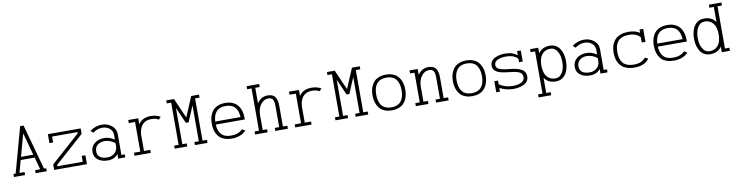

<svg xmlns="http://www.w3.org/2000/svg" viewBox="-20 -1488 9586 2495"><g transform="rotate(-10 4772.5 -240.5)"><path d="M48.8 -4.4V-44.4H78.1L242.7 -641.6H287.6L452.1 -44.4H481.4V-4.4H335V-44.4H401.9L357.4 -206.5H172.9L128.4 -44.4H195.3V-4.4ZM184.1 -246.6H346.2L265.1 -541.5Z M962.9 -122.1H1011.7V-4.4H579.1V-76.7L962.9 -419.4V-436H627.9V-358.4H579.1V-476.1H1011.7V-403.8L627.9 -61V-44.4H962.9Z M1473.6 -321.8V-44.4H1517.6V-4.4H1424.8V-64.9Q1376.5 -4.4 1290.5 -4.4Q1210 -4.4 1159.9 -42Q1109.9 -79.6 1109.9 -145.5Q1109.9 -215.3 1160.6 -257.6Q1211.4 -299.8 1287.6 -299.8Q1360.8 -299.8 1424.8 -255.9V-321.8Q1424.8 -370.6 1385 -403.3Q1345.2 -436 1288.1 -436Q1223.1 -436 1165 -392.1L1131.8 -421.4Q1204.1 -476.1 1288.1 -476.1Q1365.2 -476.1 1419.4 -431.4Q1473.6 -386.7 1473.6 -321.8ZM1424.8 -206.5Q1403.8 -229 1365.5 -244.4Q1327.1 -259.8 1287.6 -259.8Q1231 -259.8 1194.8 -229.7Q1158.7 -199.7 1158.7 -145.5Q1158.7 -95.2 1192.6 -69.8Q1226.6 -44.4 1290.5 -44.4Q1334.5 -44.4 1367.4 -65.2Q1400.4 -85.9 1415 -120.1Q1424.8 -142.6 1424.8 -167Z M1639.6 -4.4V-44.4H1722.7V-435.5L1639.6 -436V-476.1L1771.5 -475.6V-396.5Q1823.7 -476.1 1934.6 -476.1Q2009.8 -476.1 2062.5 -444.3L2033.2 -412.1Q1995.1 -436 1934.6 -436Q1857.4 -436 1816.7 -387.5Q1775.9 -338.9 1771.5 -258.8V-44.4H1854.5V-4.4Z M2169.9 -4.4V-44.4H2228.5V-601.6H2169.9V-641.6L2272.5 -641.1L2388.2 -377.9L2499.5 -641.1L2602.5 -641.6V-601.6H2543.9V-44.4H2602.5V-4.4H2436.5V-44.4H2495.1V-518.1L2407.2 -310.1H2370.6L2277.3 -522V-44.4H2335.9V-4.4Z M2749.5 -260.3H3083.5Q3074.2 -436 2916.5 -436Q2758.8 -436 2749.5 -260.3ZM2749.5 -220.2Q2751.5 -180.7 2761.2 -150.1Q2771 -119.6 2790.5 -95Q2810.1 -70.3 2843.5 -57.4Q2877 -44.4 2923.3 -44.4Q3021.5 -44.4 3074.7 -101.1L3113.8 -76.7Q3046.4 -4.4 2923.3 -4.4Q2872.6 -4.4 2832.8 -18.3Q2793 -32.2 2768.6 -54.4Q2744.1 -76.7 2728.3 -108.2Q2712.4 -139.6 2706.3 -171.9Q2700.2 -204.1 2700.2 -240.2Q2700.2 -276.4 2706.3 -308.6Q2712.4 -340.8 2727.8 -372.1Q2743.2 -403.3 2767.1 -425.8Q2791 -448.2 2829.3 -462.2Q2867.7 -476.1 2916.5 -476.1Q2965.3 -476.1 3003.7 -462.2Q3042 -448.2 3065.9 -425.8Q3089.8 -403.3 3105.2 -372.1Q3120.6 -340.8 3126.7 -308.6Q3132.8 -276.4 3132.8 -240.2V-220.2Z M3230.5 -4.4V-44.4H3289.1V-601.6H3230.5V-641.6H3396.5V-601.6H3337.9V-396Q3386.7 -476.1 3479 -476.1Q3514.6 -476.1 3539.6 -464.8Q3564.5 -453.6 3578.4 -431.6Q3592.3 -409.7 3598.4 -381.8Q3604.5 -354 3604.5 -315.9V-44.4H3663.1V-4.4H3497.1V-44.4H3555.7V-315.9Q3555.7 -386.2 3538.8 -411.1Q3522 -436 3479 -436Q3418.5 -436 3378.2 -379.6Q3337.9 -323.2 3337.9 -240.2V-44.4H3396.5V-4.4Z M3760.7 -4.4V-44.4H3843.8V-435.5L3760.7 -436V-476.1L3892.6 -475.6V-396.5Q3944.8 -476.1 4055.7 -476.1Q4130.9 -476.1 4183.6 -444.3L4154.3 -412.1Q4116.2 -436 4055.7 -436Q3978.5 -436 3937.7 -387.5Q3897 -338.9 3892.6 -258.8V-44.4H3975.6V-4.4Z M4291 -4.4V-44.4H4349.6V-601.6H4291V-641.6L4393.6 -641.1L4509.3 -377.9L4620.6 -641.1L4723.6 -641.6V-601.6H4665V-44.4H4723.6V-4.4H4557.6V-44.4H4616.2V-518.1L4528.3 -310.1H4491.7L4398.4 -522V-44.4H4457V-4.4Z M5247.6 -308.6Q5253.9 -276.4 5253.9 -240.2Q5253.9 -204.1 5247.6 -171.9Q5241.2 -139.6 5225.6 -108.4Q5210 -77.1 5186 -54.4Q5162.1 -31.7 5124 -18.1Q5085.9 -4.4 5037.6 -4.4Q4989.3 -4.4 4951.2 -18.1Q4913.1 -31.7 4889.2 -54.4Q4865.2 -77.1 4849.6 -108.4Q4834 -139.6 4827.6 -171.9Q4821.3 -204.1 4821.3 -240.2Q4821.3 -276.4 4827.6 -308.6Q4834 -340.8 4849.6 -372.1Q4865.2 -403.3 4889.2 -426Q4913.1 -448.7 4951.2 -462.4Q4989.3 -476.1 5037.6 -476.1Q5085.9 -476.1 5124 -462.4Q5162.1 -448.7 5186 -426Q5210 -403.3 5225.6 -372.1Q5241.2 -340.8 5247.6 -308.6ZM5196.3 -162.8Q5205.1 -197.3 5205.1 -240.2Q5205.1 -283.2 5196.3 -317.6Q5187.5 -352.1 5168.5 -379.2Q5149.4 -406.2 5116.2 -421.1Q5083 -436 5037.6 -436Q4992.2 -436 4959 -421.1Q4925.8 -406.2 4906.7 -379.2Q4887.7 -352.1 4878.9 -317.6Q4870.1 -283.2 4870.1 -240.2Q4870.1 -197.3 4878.9 -162.8Q4887.7 -128.4 4906.7 -101.3Q4925.8 -74.2 4959 -59.3Q4992.2 -44.4 5037.6 -44.4Q5083 -44.4 5116.2 -59.3Q5149.4 -74.2 5168.5 -101.3Q5187.5 -128.4 5196.3 -162.8Z M5351.6 -4.4V-44.4H5410.2V-435.5L5351.6 -436V-476.1L5459 -475.6V-396Q5507.8 -476.1 5600.1 -476.1Q5635.7 -476.1 5660.6 -464.8Q5685.5 -453.6 5699.5 -431.6Q5713.4 -409.7 5719.5 -381.8Q5725.6 -354 5725.6 -315.9V-44.4H5784.2V-4.4H5618.2V-44.4H5676.8V-315.9Q5676.8 -386.2 5659.9 -411.1Q5643.1 -436 5600.1 -436Q5539.6 -436 5499.3 -379.6Q5459 -323.2 5459 -240.2V-44.4H5517.6V-4.4Z M6308.1 -308.6Q6314.5 -276.4 6314.5 -240.2Q6314.5 -204.1 6308.1 -171.9Q6301.8 -139.6 6286.1 -108.4Q6270.5 -77.1 6246.6 -54.4Q6222.7 -31.7 6184.6 -18.1Q6146.5 -4.4 6098.1 -4.4Q6049.8 -4.4 6011.7 -18.1Q5973.6 -31.7 5949.7 -54.4Q5925.8 -77.1 5910.2 -108.4Q5894.5 -139.6 5888.2 -171.9Q5881.8 -204.1 5881.8 -240.2Q5881.8 -276.4 5888.2 -308.6Q5894.5 -340.8 5910.2 -372.1Q5925.8 -403.3 5949.7 -426Q5973.6 -448.7 6011.7 -462.4Q6049.8 -476.1 6098.1 -476.1Q6146.5 -476.1 6184.6 -462.4Q6222.7 -448.7 6246.6 -426Q6270.5 -403.3 6286.1 -372.1Q6301.8 -340.8 6308.1 -308.6ZM6256.8 -162.8Q6265.6 -197.3 6265.6 -240.2Q6265.6 -283.2 6256.8 -317.6Q6248 -352.1 6229 -379.2Q6210 -406.2 6176.8 -421.1Q6143.6 -436 6098.1 -436Q6052.7 -436 6019.5 -421.1Q5986.3 -406.2 5967.3 -379.2Q5948.2 -352.1 5939.5 -317.6Q5930.7 -283.2 5930.7 -240.2Q5930.7 -197.3 5939.5 -162.8Q5948.2 -128.4 5967.3 -101.3Q5986.3 -74.2 6019.5 -59.3Q6052.7 -44.4 6098.1 -44.4Q6143.6 -44.4 6176.8 -59.3Q6210 -74.2 6229 -101.3Q6248 -128.4 6256.8 -162.8Z M6820.3 -334H6771.5V-377Q6727.1 -436 6610.8 -436Q6547.9 -436 6504.4 -414.8Q6460.9 -393.6 6460.9 -351.6Q6460.9 -338.4 6465.8 -327.6Q6470.7 -316.9 6477.1 -309.6Q6483.4 -302.2 6497.3 -296.1Q6511.2 -290 6522 -286.4Q6532.7 -282.7 6553.5 -279.1Q6574.2 -275.4 6587.6 -273.7Q6601.1 -272 6626.5 -269Q6652.8 -266.1 6666.7 -264.4Q6680.7 -262.7 6707.3 -257.6Q6733.9 -252.4 6749.5 -246.8Q6765.1 -241.2 6785.6 -231Q6806.2 -220.7 6817.4 -208.3Q6828.6 -195.8 6836.7 -177Q6844.7 -158.2 6844.7 -135.7Q6844.7 -100.6 6826.9 -74.2Q6809.1 -47.9 6778.6 -33.2Q6748 -18.6 6713.6 -11.5Q6679.2 -4.4 6640.6 -4.4Q6593.3 -4.4 6545.4 -16.6Q6497.6 -28.8 6460.9 -49.3V0H6412.1V-146.5H6460.9V-98.1Q6486.3 -76.2 6537.4 -60.3Q6588.4 -44.4 6640.6 -44.4Q6711.4 -44.4 6753.7 -66.9Q6795.9 -89.4 6795.9 -135.7Q6795.9 -147.9 6792.7 -158Q6789.6 -168 6784.9 -175.8Q6780.3 -183.6 6771 -190.2Q6761.7 -196.8 6754.2 -201.2Q6746.6 -205.6 6732.2 -209.7Q6717.8 -213.9 6708 -216.3Q6698.2 -218.8 6680.2 -221.4Q6662.1 -224.1 6651.4 -225.3Q6640.6 -226.6 6619.6 -229Q6530.8 -238.8 6490.7 -253.9Q6412.1 -283.2 6412.1 -351.6Q6412.1 -384.8 6430.9 -410.2Q6449.7 -435.5 6479.7 -449.2Q6509.8 -462.9 6541.5 -469.5Q6573.2 -476.1 6604.5 -476.1Q6664.6 -476.1 6701.4 -463.6Q6738.3 -451.2 6771.5 -425.8V-480.5H6820.3Z M6942.4 -476.1V-436H7001V121.1H6942.4V161.1H7108.4V121.1H7049.8V-79.1Q7098.1 -4.4 7202.6 -4.4Q7239.3 -4.4 7269 -18.3Q7298.8 -32.2 7318.4 -55.2Q7337.9 -78.1 7350.8 -109.1Q7363.8 -140.1 7369.4 -172.9Q7375 -205.6 7375 -240.2Q7375 -274.9 7369.4 -307.6Q7363.8 -340.3 7350.8 -371.3Q7337.9 -402.3 7318.4 -425.3Q7298.8 -448.2 7269 -462.2Q7239.3 -476.1 7202.6 -476.1Q7098.1 -476.1 7049.8 -401.4V-476.1ZM7202.6 -436Q7258.8 -436 7292.5 -381.1Q7326.2 -326.2 7326.2 -240.2Q7326.2 -154.3 7292.5 -99.4Q7258.8 -44.4 7202.6 -44.4Q7150.4 -44.4 7115.2 -70.8Q7080.1 -97.2 7064.9 -139.9Q7049.8 -182.6 7049.8 -240.2Q7049.8 -297.9 7064.9 -340.6Q7080.1 -383.3 7115.2 -409.7Q7150.4 -436 7202.6 -436Z M7836.9 -321.8V-44.4H7880.9V-4.4H7788.1V-64.9Q7739.7 -4.4 7653.8 -4.4Q7573.2 -4.4 7523.2 -42Q7473.1 -79.6 7473.1 -145.5Q7473.1 -215.3 7523.9 -257.6Q7574.7 -299.8 7650.9 -299.8Q7724.1 -299.8 7788.1 -255.9V-321.8Q7788.1 -370.6 7748.3 -403.3Q7708.5 -436 7651.4 -436Q7586.4 -436 7528.3 -392.1L7495.1 -421.4Q7567.4 -476.1 7651.4 -476.1Q7728.5 -476.1 7782.7 -431.4Q7836.9 -386.7 7836.9 -321.8ZM7788.1 -206.5Q7767.1 -229 7728.8 -244.4Q7690.4 -259.8 7650.9 -259.8Q7594.2 -259.8 7558.1 -229.7Q7522 -199.7 7522 -145.5Q7522 -95.2 7555.9 -69.8Q7589.8 -44.4 7653.8 -44.4Q7697.8 -44.4 7730.7 -65.2Q7763.7 -85.9 7778.3 -120.1Q7788.1 -142.6 7788.1 -167Z M8435.5 -309.6H8386.7V-375Q8343.3 -436 8237.3 -436Q8184.6 -436 8147.5 -421.1Q8110.4 -406.2 8089.8 -378.7Q8069.3 -351.1 8060.5 -317.4Q8051.8 -283.7 8051.8 -240.2Q8051.8 -196.8 8060.5 -163.1Q8069.3 -129.4 8089.8 -101.8Q8110.4 -74.2 8147.5 -59.3Q8184.6 -44.4 8237.3 -44.4Q8345.7 -44.4 8389.6 -108.9L8432.6 -89.4Q8374.5 -4.4 8237.3 -4.4Q8184.1 -4.4 8142.6 -18.1Q8101.1 -31.7 8075.2 -54.2Q8049.3 -76.7 8032.7 -107.9Q8016.1 -139.2 8009.5 -171.4Q8002.9 -203.6 8002.9 -240.2Q8002.9 -276.9 8009.5 -309.1Q8016.1 -341.3 8032.7 -372.6Q8049.3 -403.8 8075.2 -426.3Q8101.1 -448.7 8142.6 -462.4Q8184.1 -476.1 8237.3 -476.1Q8329.1 -476.1 8386.7 -436.5V-480.5H8435.5Z M8582.5 -260.3H8916.5Q8907.2 -436 8749.5 -436Q8591.8 -436 8582.5 -260.3ZM8582.5 -220.2Q8584.5 -180.7 8594.2 -150.1Q8604 -119.6 8623.5 -95Q8643.1 -70.3 8676.5 -57.4Q8710 -44.4 8756.3 -44.4Q8854.5 -44.4 8907.7 -101.1L8946.8 -76.7Q8879.4 -4.4 8756.3 -4.4Q8705.6 -4.4 8665.8 -18.3Q8626 -32.2 8601.6 -54.4Q8577.1 -76.7 8561.3 -108.2Q8545.4 -139.6 8539.3 -171.9Q8533.2 -204.1 8533.2 -240.2Q8533.2 -276.4 8539.3 -308.6Q8545.4 -340.8 8560.8 -372.1Q8576.2 -403.3 8600.1 -425.8Q8624 -448.2 8662.4 -462.2Q8700.7 -476.1 8749.5 -476.1Q8798.3 -476.1 8836.7 -462.2Q8875 -448.2 8898.9 -425.8Q8922.9 -403.3 8938.2 -372.1Q8953.6 -340.8 8959.7 -308.6Q8965.8 -276.4 8965.8 -240.2V-220.2Z M9496.1 -44.4V-4.4H9388.7V-79.1Q9340.3 -4.4 9235.8 -4.4Q9199.2 -4.4 9169.4 -18.3Q9139.6 -32.2 9120.1 -55.2Q9100.6 -78.1 9087.6 -109.1Q9074.7 -140.1 9069.1 -172.9Q9063.5 -205.6 9063.5 -240.2Q9063.5 -274.9 9069.1 -307.6Q9074.7 -340.3 9087.6 -371.3Q9100.6 -402.3 9120.1 -425.3Q9139.6 -448.2 9169.4 -462.2Q9199.2 -476.1 9235.8 -476.1Q9340.3 -476.1 9388.7 -401.4V-601.6H9330.1V-641.6H9496.1V-601.6H9437.5V-44.4ZM9235.8 -436Q9179.7 -436 9146 -381.1Q9112.3 -326.2 9112.3 -240.2Q9112.3 -154.3 9146 -99.4Q9179.7 -44.4 9235.8 -44.4Q9288.1 -44.4 9323.2 -70.8Q9358.4 -97.2 9373.5 -139.9Q9388.7 -182.6 9388.7 -240.2Q9388.7 -297.9 9373.5 -340.6Q9358.4 -383.3 9323.2 -409.7Q9288.1 -436 9235.8 -436Z"/></g></svg>

Font: AzarMehrMonospaced
Style: SerifRegular
Weight: 1
Designer: Amin Abedi
Version: Version 1.00